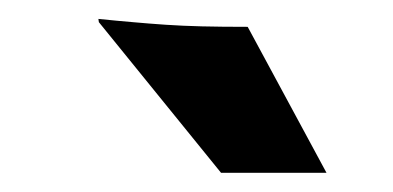

<svg xmlns="http://www.w3.org/2000/svg" viewBox="-20 -762 411 201"><path d="M83.5 -738.8 83 -742.2Q102.5 -740.2 119.1 -738.8Q135.7 -737.3 153.3 -736.1Q170.9 -734.9 191.4 -734.4Q211.9 -733.9 239.3 -733.9L321.8 -581.1H211.4Z"/></svg>

Font: Hammersmith One
Style: Regular
Weight: 400
Designer: Nicole Fally
Foundry: Nicole Fally
Version: Version 1.002